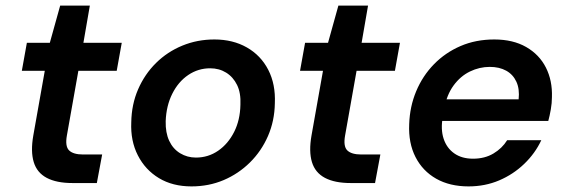

<svg xmlns="http://www.w3.org/2000/svg" viewBox="-20 -654 2029 686"><path d="M239 0Q182 0 147 -18.5Q112 -37 100.5 -75Q89 -113 99 -170L140 -401H58L76 -501H158L195 -634H301L278 -501H415L397 -401H260L219 -170Q212 -131 227 -116.5Q242 -102 277 -102H345L326 0Z M664 12Q597 12 548 -17.5Q499 -47 472.5 -99Q446 -151 449 -217Q450 -281 473.5 -335Q497 -389 537.5 -429Q578 -469 631.5 -491Q685 -513 746 -513Q812 -513 862 -484.5Q912 -456 938.5 -404.5Q965 -353 962 -285Q961 -222 937.5 -168Q914 -114 873 -73.5Q832 -33 779 -10.5Q726 12 664 12ZM680 -91Q724 -91 759.5 -115.5Q795 -140 816.5 -182.5Q838 -225 839 -280Q841 -322 827 -350.5Q813 -379 788 -394.5Q763 -410 731 -410Q688 -410 652.5 -386Q617 -362 595.5 -319Q574 -276 572 -221Q571 -180 584.5 -151Q598 -122 623.5 -106.5Q649 -91 680 -91Z M1233 0Q1176 0 1141 -18.5Q1106 -37 1094.5 -75Q1083 -113 1093 -170L1134 -401H1052L1070 -501H1152L1189 -634H1295L1272 -501H1409L1391 -401H1254L1213 -170Q1206 -131 1221 -116.5Q1236 -102 1271 -102H1339L1320 0Z M1654 12Q1587 12 1538.5 -15.5Q1490 -43 1464.5 -93Q1439 -143 1442 -210Q1444 -273 1467 -328Q1490 -383 1530.5 -424.5Q1571 -466 1625.5 -489.5Q1680 -513 1746 -513Q1813 -513 1860 -486Q1907 -459 1930.5 -412.5Q1954 -366 1952 -307Q1952 -286 1948 -263Q1944 -240 1939 -222H1528L1542 -299H1833Q1837 -336 1825 -362Q1813 -388 1788.5 -401.5Q1764 -415 1730 -415Q1693 -415 1659 -398.5Q1625 -382 1600.5 -348.5Q1576 -315 1567 -265L1562 -236Q1554 -192 1565 -158.5Q1576 -125 1603 -106Q1630 -87 1670 -87Q1712 -87 1743 -105.5Q1774 -124 1792 -153H1914Q1892 -106 1853 -68.5Q1814 -31 1763.5 -9.5Q1713 12 1654 12Z"/></svg>

Font: DM Sans 17pt SemiBold
Style: Italic
Weight: 600
Italic angle: -10°
Version: Version 4.004;gftools[0.9.30]